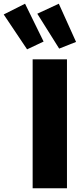

<svg xmlns="http://www.w3.org/2000/svg" viewBox="-122 -1015 435 1035"><path d="M239 0H54V-695H239ZM24 -749 -102 -937 13 -995 113 -791ZM197 -753 79 -941 195 -995 288 -789Z"/></svg>

Font: Trujillo ExtraBold
Style: Regular
Weight: 800
Designer: Fira Sans original fonts by bBox Type GmbH, Carrois Corporate GbR, & Edenspiekermann AG / Changes by Cristiano Sobral
Foundry: Fira Sans original fonts by bBox Type GmbH, Carrois Corporate GbR, & Edenspiekermann AG / Changes by Cristiano Sobral
Version: Version 4.301;July 28, 2020;FontCreator 13.0.0.2655 64-bit